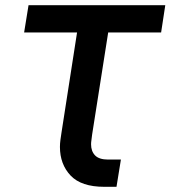

<svg xmlns="http://www.w3.org/2000/svg" viewBox="-20 -720 657 740"><path d="M382 0Q293 0 252 -43.5Q211 -87 211 -154Q211 -167 213 -181.5Q215 -196 217 -209L277 -595H73L90 -700H617L601 -595H397L335 -201Q334 -191 332.5 -181Q331 -171 331 -164Q331 -137 346.5 -121Q362 -105 397 -105H446L429 0Z"/></svg>

Font: MuseoModerno Medium
Style: Italic
Weight: 500
Italic angle: -9°
Designer: Pablo Cosgaya, Héctor Gatti, Marcela Romero, and the Authors of The MuseoModerno Project.
Foundry: Omnibus-Type Team
Version: Version 1.003